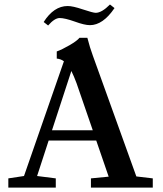

<svg xmlns="http://www.w3.org/2000/svg" viewBox="-20 -847 738 867"><path d="M386.2 -733.4Q361.8 -733.4 317.9 -749.5Q272.5 -765.6 249.5 -765.6Q226.6 -765.6 197.3 -731.9L177.2 -747.6Q223.1 -819.8 285.6 -819.8Q309.1 -819.8 353.5 -804.7Q400.4 -789.1 412.1 -789.1Q439.5 -789.1 476.6 -826.7L497.1 -810.5Q444.8 -733.4 386.2 -733.4ZM17.6 0V-41.5L88.4 -52.2L268.6 -570.3Q254.9 -580.6 236.3 -582.5V-614.7Q259.8 -623 293.9 -642.8Q328.1 -662.6 338.9 -676.3H374.5Q386.2 -630.9 398.9 -596.7L595.7 -50.3L669.9 -41.5V0H390.6V-41.5L470.7 -49.3L414.6 -212.4H199.7L147.5 -52.2L231.9 -41.5V0ZM325.7 -471.2Q314 -502.9 302.2 -526.4L214.8 -258.8H398.9Z"/></svg>

Font: Elstob 6pt Medium
Style: Regular
Weight: 500
Designer: Peter S. Baker
Version: Version 1.015